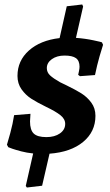

<svg xmlns="http://www.w3.org/2000/svg" viewBox="-20 -678 490 857"><path d="M277 -297Q318 -277 343.5 -261Q369 -245 387.5 -220Q406 -195 406 -161Q406 -90 351 -44.5Q296 1 201 8L168 151L100 159L95 152L128 7Q99 4 74.5 -2.5Q50 -9 35.5 -14Q21 -19 17 -21L11 -32Q15 -44 26 -84.5Q37 -125 43 -164L116 -170Q114 -144 114 -136Q114 -98 130.5 -82Q147 -66 187 -66Q224 -66 247.5 -82.5Q271 -99 271 -125Q271 -147 249.5 -164Q228 -181 186 -201Q145 -221 119.5 -237.5Q94 -254 76 -279.5Q58 -305 58 -339Q58 -407 109 -452.5Q160 -498 246 -508L278 -650L347 -658L351 -649L319 -509Q360 -506 397.5 -498Q435 -490 435 -489L440 -478Q436 -467 424.5 -427Q413 -387 404 -343L337 -338L329 -344Q330 -348 332.5 -360.5Q335 -373 335 -380Q335 -407 319 -418.5Q303 -430 268 -430Q234 -430 211.5 -414Q189 -398 189 -374Q189 -355 203.5 -341.5Q218 -328 248 -311Q256 -307 263.5 -303.5Q271 -300 277 -297Z"/></svg>

Font: Alegreya
Style: Bold Italic
Weight: 700
Italic angle: -7°
Designer: Juan Pablo del Peral
Foundry: Huerta Tipografica
Version: Version 2.007; ttfautohint (v1.6)